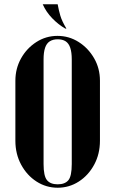

<svg xmlns="http://www.w3.org/2000/svg" viewBox="-20 -873 540 899"><path d="M52 -214Q52 -152 79 -102Q106 -52 151 -23Q196 6 250 6Q304 6 349 -23Q394 -52 421 -102Q448 -152 448 -214V-495Q448 -553 420.5 -600.5Q393 -648 348 -676.5Q303 -705 249 -705Q195 -705 150 -676Q105 -647 78.5 -599.5Q52 -552 52 -495ZM184 -595Q184 -628 191 -649Q198 -670 213 -679.5Q228 -689 250 -689Q273 -689 287.5 -679.5Q302 -670 309 -649Q316 -628 316 -595V-105Q316 -48 300 -29Q284 -10 250 -10Q216 -10 200 -29.5Q184 -49 184 -105ZM286 -739H291Q270 -774 262.5 -799.5Q255 -825 250 -853H180Q196 -817 224.5 -787.5Q253 -758 286 -739Z"/></svg>

Font: Emberly Black
Style: Regular
Weight: 900
Designer: Rajesh Rajput
Foundry: Rajesh Rajput
Version: Version 1.000